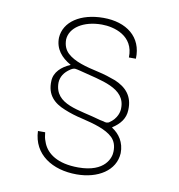

<svg xmlns="http://www.w3.org/2000/svg" viewBox="-77 -741 754 810"><g transform="rotate(10 300.0 -336.0)"><path d="M418 -223C449 -243 471 -269 472 -306C475 -367 442 -400 395 -420C371 -429 346 -437 319 -443C265 -455 215 -468 185 -496C170 -510 162 -529 162 -554C165 -605 221 -642 300 -642C352 -642 439 -619 436 -525H466C470 -619 400 -671 302 -671C204 -671 135 -625 131 -556C130 -508 158 -475 199 -452V-451C162 -436 132 -408 131 -371C128 -311 161 -280 209 -261C233 -251 259 -243 286 -237C340 -224 391 -210 420 -182C435 -167 442 -147 441 -122C441 -98 422 -31 306 -31C216 -31 171 -66 154 -107C149 -119 146 -129 145 -138C144 -147 143 -152 143 -153H112C116 -53 200 -1 304 -1C395 -1 468 -46 472 -121C473 -168 449 -201 418 -221ZM162 -369C163 -394 176 -415 202 -432C219 -443 225 -438 244 -434C337 -409 444 -396 441 -307C441 -295 436 -264 401 -241C400 -240 398 -240 395 -239C392 -238 388 -238 383 -239C382 -240 380 -240 377 -241C374 -242 369 -243 362 -244C268 -272 162 -274 162 -369Z"/></g></svg>

Font: OSH Darker Grotesque
Style: Regular
Weight: 400
Designer: Gabriel Lam
Foundry: TypeRant
Version: Version 1.000;Glyphs 3.1.1 (3148)